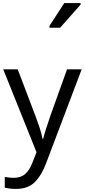

<svg xmlns="http://www.w3.org/2000/svg" viewBox="-20 -986 550 1246"><path d="M1 -536H95L211 -231Q226 -191 238 -154.5Q250 -118 256 -85H260Q266 -110 279 -150.5Q292 -191 306 -232L415 -536H510L279 74Q251 150 206.5 195Q162 240 84 240Q60 240 42 237.5Q24 235 11 232V162Q22 164 37.5 166Q53 168 70 168Q116 168 144.5 142Q173 116 189 73L217 2ZM301 -806V-818L397 -966H503V-956L370 -806Z"/></svg>

Font: Noto Sans Tifinagh Azawagh
Style: Regular
Weight: 400
Designer: JamraPatel
Foundry: JamraPatel LLC
Version: Version 2.006; ttfautohint (v1.8.4.7-5d5b)